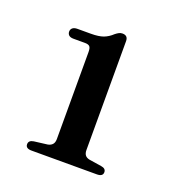

<svg xmlns="http://www.w3.org/2000/svg" viewBox="-78 -780 446 487"><g transform="rotate(20 145.0 -537.0)"><path d="M61 -660.5H92Q101 -660.5 104.8 -656.8Q108.5 -653 108.5 -642V-407Q108.5 -397.5 104 -392.5Q99.5 -387.5 91.5 -386L55.5 -381.5Q42 -379.5 42 -369Q42 -357.5 58 -357.5H234.5Q250.5 -357.5 250.5 -369Q250.5 -379 237.5 -381L205 -386Q196.5 -387.5 192.5 -392.5Q188.5 -397.5 188.5 -406.5V-700.5Q188.5 -715.5 173.5 -715.5Q168.5 -715.5 164.2 -713.2Q160 -711 155 -707Q144.5 -697 132 -692.2Q119.5 -687.5 98 -687.5H62Q53.5 -687.5 49 -683.8Q44.5 -680 44.5 -674Q44.5 -668 48.5 -664.2Q52.5 -660.5 61 -660.5Z"/></g></svg>

Font: Fraunces 28pt
Style: Regular
Weight: 400
Version: Version 1.000;[b76b70a41]